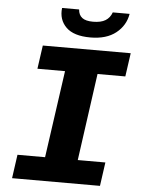

<svg xmlns="http://www.w3.org/2000/svg" viewBox="-59 -931 718 977"><g transform="rotate(5 300.0 -442.5)"><path d="M40 0 57 -121H198L261 -566H120L137 -686H586L569 -566H427L365 -121H506L489 0ZM374 -748Q289 -748 250 -786.5Q211 -825 218 -885H305Q307 -857 325 -843Q343 -829 381 -829Q421 -829 444 -843Q467 -857 477 -885H563Q553 -825 504.5 -786.5Q456 -748 374 -748Z"/></g></svg>

Font: Chivo Mono Medium
Style: Bold Italic
Weight: 700
Italic angle: -8.05°
Monospace: yes
Version: Version 1.008